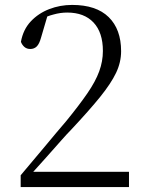

<svg xmlns="http://www.w3.org/2000/svg" viewBox="-20 -760 591 780"><path d="M64 0V-48Q116 -109 164 -167Q212 -225 249 -268Q302 -333 335 -381Q368 -429 383 -470Q398 -511 398 -553Q398 -628 360 -668.5Q322 -709 253 -709Q225 -709 197 -701Q185 -698 172 -693L147 -608Q140 -582 129.5 -571.5Q119 -561 103 -561Q89 -561 79.5 -569Q70 -577 65 -590Q74 -640 105 -673Q136 -706 180 -723Q224 -740 273 -740Q371 -740 421.5 -690.5Q472 -641 472 -552Q472 -507 451.5 -464Q431 -421 387 -366.5Q343 -312 269 -233Q253 -217 227.5 -188Q202 -159 169 -122Q143 -93 115 -62H504V0Z"/></svg>

Font: Early Summer Mincho Light
Style: Regular
Weight: 300
Designer: GuiWonder
Version: Version 1.002